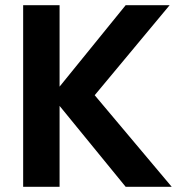

<svg xmlns="http://www.w3.org/2000/svg" viewBox="-20 -718 703 738"><path d="M209 -311V0H69V-698H209V-385L463 -698H632L344 -352L640 0H463Z"/></svg>

Font: SVN-Poppins SemiBold
Style: Regular
Weight: 600
Designer: Ninad Kale (Devanagari), Jonny Pinhorn (Latin)
Foundry: Indian Type Foundry
Version: Version 3.002 2017